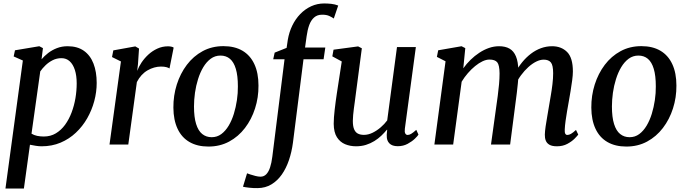

<svg xmlns="http://www.w3.org/2000/svg" viewBox="-20 -835 3967 1109"><path d="M11.5 254 112 -485.5 59 -509 66.5 -544.5 207 -568 228 -557 220 -492.5Q236 -511.5 258.2 -528.8Q280.5 -546 308.8 -557Q337 -568 370.5 -568Q427 -568 464.2 -541.8Q501.5 -515.5 520 -467.8Q538.5 -420 538.5 -356Q538.5 -303.5 524.5 -251.2Q510.5 -199 483.8 -152Q457 -105 418.2 -68.5Q379.5 -32 329.8 -11Q280 10 220.5 10Q204.5 10 187 7.2Q169.5 4.5 153 1L118 254ZM162 -63Q176.5 -54 194.5 -50.2Q212.5 -46.5 233 -46.5Q272 -46.5 302.5 -64.8Q333 -83 355.8 -114.2Q378.5 -145.5 393.5 -185.2Q408.5 -225 415.8 -268.2Q423 -311.5 423 -353.5Q423 -398 412.5 -430.8Q402 -463.5 382.5 -481.2Q363 -499 335 -499Q307.5 -499 284.2 -487.2Q261 -475.5 242.8 -457.8Q224.5 -440 212.5 -422.5Z M612.5 0 678.5 -480 627 -505.5 634.5 -544 761.5 -567 783 -554.5 777 -465 772.5 -425.5Q781 -449 797.5 -473.8Q814 -498.5 837 -519.8Q860 -541 888.8 -554.2Q917.5 -567.5 950.5 -567.5Q960 -567.5 969.5 -565.5Q979 -563.5 983 -560L959 -439.5Q954 -443.5 941.5 -447Q929 -450.5 909.5 -450.5Q890.5 -450.5 870.8 -445Q851 -439.5 832 -428.5Q813 -417.5 797.5 -400.5Q782 -383.5 770.5 -361L721 0Z M1270.5 -568.5Q1335.5 -568.5 1380.5 -542Q1425.5 -515.5 1449.2 -464.5Q1473 -413.5 1473 -340.5Q1473.5 -272 1453.2 -208.8Q1433 -145.5 1395 -95.8Q1357 -46 1303.5 -17.2Q1250 11.5 1184 11.5Q1120 11.5 1074.8 -14.5Q1029.5 -40.5 1005.8 -91Q982 -141.5 981.5 -213Q981 -283 1001.2 -346.8Q1021.5 -410.5 1059.2 -460.5Q1097 -510.5 1150.5 -539.5Q1204 -568.5 1270.5 -568.5ZM1253.5 -514Q1222 -514 1197.2 -495.8Q1172.5 -477.5 1154.2 -447Q1136 -416.5 1124 -378.2Q1112 -340 1106.2 -299.2Q1100.5 -258.5 1100.5 -220Q1100.5 -158 1112.8 -118.8Q1125 -79.5 1148 -61Q1171 -42.5 1202.5 -42.5Q1234 -42.5 1258.2 -60.5Q1282.5 -78.5 1300.8 -109Q1319 -139.5 1330.8 -177.8Q1342.5 -216 1348.5 -256.8Q1354.5 -297.5 1354 -336Q1354 -398 1342.2 -437.2Q1330.5 -476.5 1308.2 -495.2Q1286 -514 1253.5 -514Z M1642.5 -606Q1650 -649.5 1668.2 -687.2Q1686.5 -725 1714.2 -753.8Q1742 -782.5 1777.2 -798.8Q1812.5 -815 1852.5 -815Q1872.5 -815 1893.5 -812.8Q1914.5 -810.5 1933.5 -803L1908 -728Q1898.5 -735 1881.8 -742.8Q1865 -750.5 1839.5 -750Q1812.5 -750 1794.5 -734.2Q1776.5 -718.5 1766.2 -690.5Q1756 -662.5 1751 -625.5L1742 -560.5H1859L1849 -492.5H1733L1672 -10.5Q1665 42.5 1649 89.8Q1633 137 1607.8 173Q1582.5 209 1547.8 230Q1513 251 1468.5 251.5Q1444 252 1419.5 249.2Q1395 246.5 1383.5 243.5L1407 166Q1410.5 167.5 1424.2 172.2Q1438 177 1455 181.2Q1472 185.5 1484.5 185.5Q1504.5 185.5 1518 171.5Q1531.5 157.5 1540 131.8Q1548.5 106 1553 69.5L1623.5 -492.5H1558L1566.5 -531L1635.5 -558.5Z M2036.5 10Q2002.5 10 1973.5 -2Q1944.5 -14 1926.2 -42.2Q1908 -70.5 1907.5 -120Q1907.5 -137.5 1909 -158.2Q1910.5 -179 1913.2 -202Q1916 -225 1919 -248.8Q1922 -272.5 1925.5 -294.5L1954 -480L1899.5 -509.5L1906.5 -548L2048.5 -567L2070 -556L2035 -290.5Q2032.5 -269 2029.5 -248.2Q2026.5 -227.5 2024 -208Q2021.5 -188.5 2019.8 -170.5Q2018 -152.5 2018 -137Q2018 -105 2025.8 -87.5Q2033.5 -70 2047.8 -63Q2062 -56 2082 -56Q2107 -56 2132 -68.2Q2157 -80.5 2179 -99.5Q2201 -118.5 2216.5 -139.5L2273 -563H2382L2318.5 -92Q2316 -73 2320.8 -64.2Q2325.5 -55.5 2334.5 -55.5Q2344 -55.5 2355 -62Q2366 -68.5 2384.5 -85L2397 -57.5Q2393 -50 2376.5 -34Q2360 -18 2334.5 -4.2Q2309 9.5 2277.5 9.5Q2245 9.5 2229 -7Q2213 -23.5 2214 -51Q2213.5 -53 2213.8 -56.8Q2214 -60.5 2214.5 -65.5Q2215 -70.5 2215.5 -75.5Q2216 -80.5 2216.5 -85L2215 -86Q2200.5 -68.5 2182.5 -51.2Q2164.5 -34 2142.2 -20.2Q2120 -6.5 2093.8 1.8Q2067.5 10 2036.5 10Z M2667.5 -557 2656 -440.5Q2674.5 -466.5 2698 -489.5Q2721.5 -512.5 2748.5 -530.2Q2775.5 -548 2804.2 -558Q2833 -568 2862.5 -568Q2899 -568 2923.2 -554Q2947.5 -540 2960.2 -509.2Q2973 -478.5 2974 -428Q2974.5 -422.5 2974.2 -416.5Q2974 -410.5 2973.8 -404.5Q2973.5 -398.5 2973 -391.5L2956 -414.5Q2973.5 -448 2996.5 -476Q3019.5 -504 3046.8 -524.8Q3074 -545.5 3105 -556.8Q3136 -568 3169 -568Q3222 -568 3255.5 -534.8Q3289 -501.5 3289 -422Q3289 -402 3285 -371.5Q3281 -341 3275.5 -308Q3270 -275 3265 -247Q3260.5 -221.5 3255.5 -193Q3250.5 -164.5 3246.8 -137Q3243 -109.5 3242 -87.5Q3241 -70 3245 -62.8Q3249 -55.5 3256.5 -55.5Q3267 -55.5 3278.2 -62Q3289.5 -68.5 3307 -84.5L3320 -57.5Q3315 -50.5 3299 -34.2Q3283 -18 3257 -4Q3231 10 3197 10Q3169 10 3153.8 1.2Q3138.5 -7.5 3132.5 -22.8Q3126.5 -38 3127 -57.5Q3127.5 -77 3131.5 -104.8Q3135.5 -132.5 3141 -163Q3146.5 -193.5 3151 -222Q3155.5 -249 3161.2 -282Q3167 -315 3171 -349Q3175 -383 3175 -412Q3175 -458.5 3161.8 -474.5Q3148.5 -490.5 3120.5 -490.5Q3100 -490.5 3077.2 -479.2Q3054.5 -468 3031.8 -447.5Q3009 -427 2989 -399.8Q2969 -372.5 2954.5 -340.5L2974.5 -404.5Q2974 -381.5 2971.2 -353.8Q2968.5 -326 2965.2 -298.8Q2962 -271.5 2958.5 -247L2926.5 0H2816L2846.5 -220Q2850.5 -248 2855 -281.2Q2859.5 -314.5 2862.5 -348.2Q2865.5 -382 2865.5 -411Q2865 -459.5 2852 -475.2Q2839 -491 2807 -491Q2788.5 -491 2767.2 -481Q2746 -471 2724.2 -453.2Q2702.5 -435.5 2682.5 -412.5Q2662.5 -389.5 2646.5 -363L2597.5 0H2489L2553.5 -481L2503.5 -506.5L2511 -544.5L2646 -568Z M3684.5 -568.5Q3749.5 -568.5 3794.5 -542Q3839.5 -515.5 3863.2 -464.5Q3887 -413.5 3887 -340.5Q3887.5 -272 3867.2 -208.8Q3847 -145.5 3809 -95.8Q3771 -46 3717.5 -17.2Q3664 11.5 3598 11.5Q3534 11.5 3488.8 -14.5Q3443.5 -40.5 3419.8 -91Q3396 -141.5 3395.5 -213Q3395 -283 3415.2 -346.8Q3435.5 -410.5 3473.2 -460.5Q3511 -510.5 3564.5 -539.5Q3618 -568.5 3684.5 -568.5ZM3667.5 -514Q3636 -514 3611.2 -495.8Q3586.5 -477.5 3568.2 -447Q3550 -416.5 3538 -378.2Q3526 -340 3520.2 -299.2Q3514.5 -258.5 3514.5 -220Q3514.5 -158 3526.8 -118.8Q3539 -79.5 3562 -61Q3585 -42.5 3616.5 -42.5Q3648 -42.5 3672.2 -60.5Q3696.5 -78.5 3714.8 -109Q3733 -139.5 3744.8 -177.8Q3756.5 -216 3762.5 -256.8Q3768.5 -297.5 3768 -336Q3768 -398 3756.2 -437.2Q3744.5 -476.5 3722.2 -495.2Q3700 -514 3667.5 -514Z"/></svg>

Font: Merriweather Light 18pt Medium
Style: Italic
Weight: 500
Italic angle: -7.8°
Version: Version 2.101